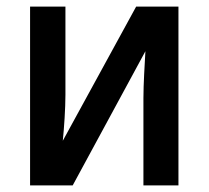

<svg xmlns="http://www.w3.org/2000/svg" viewBox="-20 -561 631 581"><path d="M178 -541H71V0H200L420 -406C418 -369 414 -307 414 -264V0H520V-541H392L170 -135C174 -173 178 -234 178 -274Z"/></svg>

Font: Noto Sans UI SemiCondensed Medium
Style: Regular
Weight: 500
Width: 4
Designer: Monotype Design Team
Foundry: Monotype Imaging Inc.
Version: Version 1.901